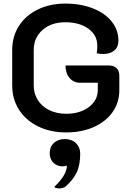

<svg xmlns="http://www.w3.org/2000/svg" viewBox="-20 -729 730 1070"><path d="M48 -253V-450Q48 -526 85.5 -584.5Q123 -643 190.5 -676Q258 -709 344 -709Q430 -709 497.5 -682.5Q565 -656 602.5 -609Q640 -562 640 -502Q640 -467 617 -447.5Q594 -428 555 -428Q536 -428 519 -432Q522 -447 522 -476Q522 -533 472.5 -569Q423 -605 344 -605Q266 -605 217 -562Q168 -519 168 -450V-253Q168 -207 191 -171Q214 -135 255 -115Q296 -95 349 -95Q426 -95 475.5 -132.5Q525 -170 525 -228V-268H425Q390 -268 367.5 -294.5Q345 -321 345 -364H588Q614 -364 629.5 -349Q645 -334 645 -309V-226Q645 -158 607.5 -104.5Q570 -51 502.5 -21Q435 9 349 9Q261 9 192.5 -24.5Q124 -58 86 -117.5Q48 -177 48 -253ZM353 193Q346 198 330 198Q298 198 277.5 178Q257 158 257 124Q257 89 280.5 67.5Q304 46 341 46Q380 46 403.5 69Q427 92 427 127Q427 191 407 232.5Q387 274 346 310Q340 315 330 318Q320 321 310 321Q292 321 282 313Q353 246 353 193Z"/></svg>

Font: K2D SemiBold
Style: Regular
Weight: 600
Designer: Katatrad Aksorn Co.,Ltd.
Foundry: Cadson Demak Co.,Ltd.
Version: Version 1.000; ttfautohint (v1.6)